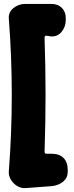

<svg xmlns="http://www.w3.org/2000/svg" viewBox="-20 -817 377 978"><path d="M111 141Q88 143 67.5 130.5Q47 118 35 97.5Q23 77 25 55Q55 -333 25 -721Q22 -754 48 -775.5Q74 -797 108 -797H242Q275 -797 295 -777Q315 -757 315 -724V-715Q315 -680 293 -654Q271 -628 236 -632L218 -635Q207 -637 207 -625Q212 -478 212 -335Q212 -192 207 -44Q207 -34 217 -34H242Q282 -34 303.5 -12.5Q325 9 325 49V58Q325 88 302.5 107.5Q280 127 245 131Z"/></svg>

Font: Winky Sans ExtraBold
Style: Regular
Weight: 800
Designer: Simon Atzbach
Foundry: typofactur
Version: Version 1.205